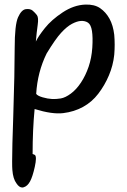

<svg xmlns="http://www.w3.org/2000/svg" viewBox="-20 -502 555 842"><path d="M354 -481.9Q394 -483.4 419.2 -466.1Q444.3 -448.7 460.2 -419.9Q476.1 -391.1 481 -349.6Q482.9 -328.1 482.9 -305.7Q482.9 -284.2 481 -261.7Q476.1 -214.8 457.5 -171.1Q439 -127.4 411.1 -91.1Q383.3 -54.7 344.2 -33.2Q305.2 -11.7 257.1 -5.9Q209 0 131.8 -23.9Q123 66.9 123 173.3L133.3 177.7Q142.1 186 132.6 229.5Q123 272.9 111.8 293.5Q100.6 314 85 318.8Q81.5 320.3 77.6 320.3Q64 320.3 52.2 302.2Q37.1 282.2 34.2 243.2Q33.2 232.4 33.2 205.6Q33.2 146 38.1 8.8Q44.4 -188.5 44.4 -291Q44.4 -393.6 59.3 -426.5Q74.2 -459.5 93.5 -461.9Q112.8 -464.4 123.5 -455.1Q134.3 -445.8 142.1 -435.3Q149.9 -424.8 145.3 -392.6Q140.6 -360.4 137.2 -319.8Q147.9 -342.8 176.8 -378.9Q205.6 -415 254.6 -447.5Q303.7 -480 354 -481.9ZM138.7 -90.3Q145 -81.5 167 -75.2Q189 -68.8 207.8 -67.9Q226.6 -66.9 246.6 -70.3Q266.6 -73.7 290.8 -91.6Q314.9 -109.4 335.2 -140.1Q355.5 -170.9 368.7 -209.5Q381.8 -248 384.8 -293.2Q387.7 -338.4 383.3 -366.2Q378.9 -394 366 -402.6Q353 -411.1 335.4 -410.2Q317.9 -409.2 295.7 -397.5Q273.4 -385.7 248.3 -358.4Q223.1 -331.1 184.6 -267.6Q144.5 -186.5 138.7 -90.3Z"/></svg>

Font: Myanmar Kalay
Style: Regular
Weight: 400
Designer: Khon Soe Zaw Thu
Foundry: PaOh Unicode khonsoezawthu@gmail.com and @hotmail.com
Version: Version 1.20 December 6, 2016